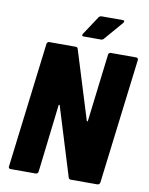

<svg xmlns="http://www.w3.org/2000/svg" viewBox="-95 -951 790 1020"><g transform="rotate(10 299.5 -441.5)"><path d="M451 -700H588Q599 -700 599 -688L516 -12Q515 -7 511 -3.5Q507 0 502 0H359Q349 0 346 -9L232 -379Q230 -382 228 -381.5Q226 -381 226 -377L183 -12Q182 -7 178.5 -3.5Q175 0 170 0H33Q28 0 25 -3.5Q22 -7 23 -12L106 -688Q107 -693 110.5 -696.5Q114 -700 119 -700H262Q271 -700 274 -691L388 -323Q389 -320 391 -320Q393 -320 394 -324L438 -688Q438 -693 442 -696.5Q446 -700 451 -700ZM285 -767Q285 -771 288 -775L354 -875Q360 -883 370 -883H483Q492 -883 492 -877Q492 -872 488 -868L402 -768Q396 -761 388 -761H294Q285 -761 285 -767Z"/></g></svg>

Font: Barlow Semi Condensed ExtraBold
Style: Italic
Weight: 800
Width: 4
Italic angle: -7°
Designer: Jeremy Tribby
Foundry: Tribby Type
Version: Version 1.408